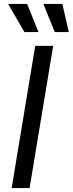

<svg xmlns="http://www.w3.org/2000/svg" viewBox="-20 -962 372 982"><path d="M252 -727.5 131.3 0H39.6L160.2 -727.5ZM260.3 -797.9 201.7 -941.9H298.8L332 -797.9ZM105 -797.9 21.5 -941.9H118.7L176.8 -797.9Z"/></svg>

Font: Inter 18pt
Style: Italic
Weight: 400
Italic angle: -9.3988°
Designer: Rasmus Andersson
Foundry: rsms
Version: Version 4.001;git-66647c0bb